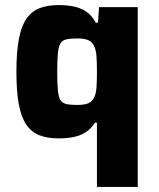

<svg xmlns="http://www.w3.org/2000/svg" viewBox="-20 -538 625 757"><path d="M362.2 199V-54.4H354.5Q338.1 -28.8 316.1 -15.5Q294.2 -2.1 267.8 2.7Q241.4 7.6 211.3 7.6Q166.4 7.6 134.9 -4.9Q103.4 -17.4 83.3 -47.2Q63.3 -77 54 -127.7Q44.7 -178.4 44.7 -255.3Q44.7 -332.2 54.3 -383.2Q63.8 -434.2 84 -463.7Q104.1 -493.3 135.9 -505.7Q167.8 -518 212.3 -518Q241.6 -518 269.1 -512.7Q296.7 -507.4 319.6 -492.3Q342.6 -477.2 357.6 -448.5H366.4L370.4 -510H523V199ZM284.4 -124.2Q314 -124.2 329.9 -131.7Q345.7 -139.2 353.1 -157.9Q359 -172.1 360.6 -195.9Q362.2 -219.7 362.2 -255Q362.2 -291.8 360.3 -317.6Q358.4 -343.4 349.7 -358.9Q341.8 -374.2 326.7 -380.3Q311.6 -386.4 284.4 -386.4Q257.1 -386.4 241.3 -382.7Q225.4 -379 217.9 -366.3Q210.5 -353.6 208.1 -327.1Q205.6 -300.6 205.6 -255Q205.6 -209.4 208.1 -183.2Q210.5 -156.9 217.9 -144.2Q225.4 -131.6 241.3 -127.9Q257.1 -124.2 284.4 -124.2Z"/></svg>

Font: Saira Thin
Style: Regular
Weight: 100
Designer: Hector Gatti with collaboration of the Omnibus-Type team
Foundry: Omnibus-Type
Version: Version 1.101